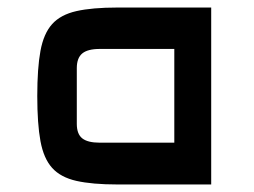

<svg xmlns="http://www.w3.org/2000/svg" viewBox="-20 -490 675 510"><path d="M292 0Q225 0 183 -9.5Q141 -19 118.5 -44Q96 -69 87.5 -115Q79 -161 79 -235Q79 -309 87.5 -355Q96 -401 118.5 -426Q141 -451 183 -460.5Q225 -470 292 -470H541V0ZM245 -111H443V-360H245Q213 -360 198.5 -348Q184 -336 184 -309V-161Q184 -134 198.5 -122.5Q213 -111 245 -111Z"/></svg>

Font: Changa ExtraLight Medium
Style: Regular
Weight: 500
Version: Version 3.002; ttfautohint (v1.8.2)